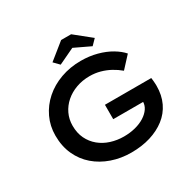

<svg xmlns="http://www.w3.org/2000/svg" viewBox="-191 -1103 1331 1317"><g transform="rotate(-30 474.0 -445.0)"><path d="M486 10Q404 10 332 -15Q260 -40 206 -86.5Q152 -133 121.5 -200Q91 -267 91 -351Q91 -427 122 -492.5Q153 -558 208 -606.5Q263 -655 337.5 -682Q412 -709 498 -709Q565 -709 624.5 -693Q684 -677 729.5 -650Q775 -623 803 -591L721 -502Q690 -528 655 -547Q620 -566 580.5 -577Q541 -588 497 -588Q440 -588 390.5 -570Q341 -552 304.5 -520Q268 -488 247.5 -445Q227 -402 227 -351Q227 -293 248.5 -248.5Q270 -204 307.5 -173Q345 -142 394 -126.5Q443 -111 496 -111Q545 -111 587.5 -122Q630 -133 661.5 -153Q693 -173 711 -199.5Q729 -226 728 -258L727 -276L746 -251H491V-365H858Q860 -352 861 -339.5Q862 -327 862.5 -317Q863 -307 863 -301Q863 -227 835.5 -169Q808 -111 757 -71.5Q706 -32 637.5 -11Q569 10 486 10ZM366 -755 325 -797 453 -900H532L660 -797L619 -755L478 -822H507Z"/></g></svg>

Font: Lexend Giga Medium
Style: Regular
Weight: 500
Designer: Bonnie Shaver-Troup, Thomas Jockin
Foundry: Lexend
Version: Version 1.007